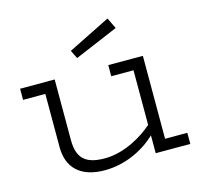

<svg xmlns="http://www.w3.org/2000/svg" viewBox="-102 -791 957 917"><g transform="rotate(-15 376.5 -332.5)"><path d="M733 -55H623V-465H452V-410H562V-140C514 -97 420 -39 323 -39C239 -39 187 -65 187 -164V-465H16V-410H126V-146C126 -47 185 16 307 16C409 16 501 -30 562 -88V0H733ZM506 -681 297 -577 317 -536 532 -627Z"/></g></svg>

Font: Stint Ultra Expanded
Style: Regular
Weight: 400
Width: 7
Designer: Astigmatic (AOETI)
Foundry: Astigmatic (AOETI)
Version: Version 1.000